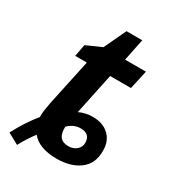

<svg xmlns="http://www.w3.org/2000/svg" viewBox="-213 -750 787 886"><g transform="rotate(30 181.0 -307.5)"><path d="M172 -138Q200 -167 238 -167Q289 -167 289 -119Q289 -97 272 -82Q255 -67 228 -67Q168 -67 172 -138ZM76 -40Q116 10 211 10Q286 10 332.5 -25.5Q379 -61 378 -128Q379 -179 347 -210Q315 -241 260 -241Q220 -241 188 -225L234 -444H345L367 -544H256L280 -661H196L141 -544L60 -508L48 -444H110L57 -196Q53 -176 50 -154.5Q47 -133 48 -118Q28 -94 6 -61Q-16 -28 -38 14L21 46Q48 -4 76 -40Z"/></g></svg>

Font: Noto Sans UI SemiCondensed
Style: Bold Italic
Weight: 700
Width: 4
Designer: Monotype Design Team
Foundry: Monotype Imaging Inc.
Version: 1.001